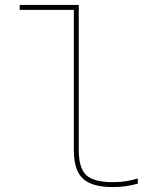

<svg xmlns="http://www.w3.org/2000/svg" viewBox="-20 -750 640 780"><path d="M439 10Q353 10 316.5 -24.5Q280 -59 280 -140V-710H60V-730H300V-140Q300 -67 330.5 -38.5Q361 -10 439 -10Q468 -10 492.5 -14Q517 -18 540 -25V-4Q515 3 490.5 6.5Q466 10 439 10Z"/></svg>

Font: M PLUS Code Latin Expanded Thin
Style: Regular
Weight: 250
Width: 7
Designer: Coji Morishita
Foundry: UNDERFOREST DESIGN
Version: Version 1.002; ttfautohint (v1.8.3)